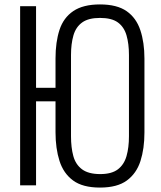

<svg xmlns="http://www.w3.org/2000/svg" viewBox="-20 -838 727 868"><path d="M432 10Q354 10 310.5 -22Q267 -54 249 -110.5Q231 -167 231 -240V-380H143V0H71V-810H143V-441H231V-574Q231 -648 249 -703Q267 -758 311.5 -788Q356 -818 432 -818Q509 -818 552.5 -787.5Q596 -757 614.5 -701.5Q633 -646 633 -573V-239Q633 -166 615 -110Q597 -54 553.5 -22Q510 10 432 10ZM433 -51Q485 -51 513 -72.5Q541 -94 552 -132.5Q563 -171 563 -222V-589Q563 -640 552 -678Q541 -716 513 -736.5Q485 -757 432 -757Q380 -757 351.5 -736.5Q323 -716 312 -678Q301 -640 301 -589V-222Q301 -171 311.5 -132.5Q322 -94 351 -72.5Q380 -51 433 -51Z"/></svg>

Font: Oswald Light
Style: Regular
Weight: 300
Designer: Vernon Adams
Foundry: Vernon Adams
Version: Version 4.103;gftools[0.9.33.dev8+g029e19f]